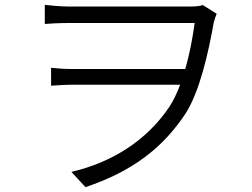

<svg xmlns="http://www.w3.org/2000/svg" viewBox="-20 -734 1040 793"><path d="M818 -713C803 -708 783 -707 762 -707H266C225 -707 185 -712 165 -714V-635C187 -637 226 -639 266 -639H784C776 -581 764 -513 745 -449H279C247 -449 218 -451 191 -454V-380C220 -382 247 -384 281 -384H724C711 -349 696 -318 679 -292C587 -156 448 -65 275 -24L333 39C526 -26 652 -122 747 -266C805 -357 841 -517 863 -642C867 -657 871 -668 875 -677Z"/></svg>

Font: Genne Gothic Normal
Style: Regular
Weight: 350
Designer: Ryoko NISHIZUKA (kana & ideographs); Paul D. Hunt (Latin, Greek & Cyrillic); Wenlong ZHANG (bopomofo); Sandoll Communica
Foundry: Adobe Systems Incorporated
Version: Version 1.004;PS 1.004;hotconv 16.6.51;makeotf.lib2.5.65220